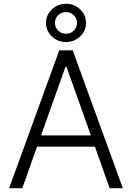

<svg xmlns="http://www.w3.org/2000/svg" viewBox="-20 -993 696 1013"><path d="M97.7 0H28.1L292.6 -727.3H363.6L628.2 0H558.6L480.8 -219.1H175.4ZM196.7 -278.8H459.5L330.6 -641H325.6ZM328.1 -771.3Q284.4 -771.3 253.6 -800.8Q222.7 -830.3 222.7 -872.2Q222.7 -914.1 253.6 -943.5Q284.4 -973 328.1 -973Q372.2 -973 403.1 -943.5Q433.9 -914.1 433.9 -872.2Q433.9 -830.3 403.1 -800.8Q372.2 -771.3 328.1 -771.3ZM328.1 -815Q352.6 -815 369.5 -831.7Q386.4 -848.4 386.4 -872.2Q386.4 -896.3 369.3 -912.8Q352.3 -929.3 328.1 -929.3Q304 -929.3 286.9 -912.8Q269.9 -896.3 269.9 -872.2Q269.9 -848.4 286.9 -831.7Q304 -815 328.1 -815Z"/></svg>

Font: Inter UI Light
Style: Regular
Weight: 300
Designer: Rasmus Andersson
Foundry: rsms
Version: 3.2;8d6f07862